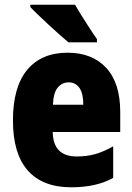

<svg xmlns="http://www.w3.org/2000/svg" viewBox="-20 -786 563 816"><path d="M267 -562Q372 -562 431.5 -497.5Q491 -433 491 -310V-225H204Q206 -121 306 -121Q349 -121 384.5 -131Q420 -141 461 -164V-30Q390 10 283 10Q161 10 98 -61.5Q35 -133 35 -274Q35 -416 95.5 -489Q156 -562 267 -562ZM272 -436Q244 -436 225.5 -414Q207 -392 205 -341H334Q334 -389 317.5 -412.5Q301 -436 272 -436ZM299 -766Q310 -746 328 -717.5Q346 -689 363.5 -662Q381 -635 392 -620V-606H271Q257 -618 234.5 -637.5Q212 -657 187.5 -680Q163 -703 142 -723Q121 -743 109 -756V-766Z"/></svg>

Font: Noto Sans Gujarati UI Condensed Black
Style: Regular
Weight: 900
Width: 3
Designer: Jelle Bosma - Monotype Design Team, Universal Thirst
Foundry: Monotype Imaging Inc.
Version: Version 2.106; ttfautohint (v1.8.4.7-5d5b)